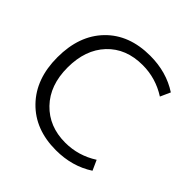

<svg xmlns="http://www.w3.org/2000/svg" viewBox="-192 -904 1078 1078"><g transform="rotate(45 347.5 -365.0)"><path d="M410 -673Q278 -673 199.5 -589.5Q121 -506 121 -365Q121 -224 201.5 -140.5Q282 -57 410 -57Q514 -57 603 -114L630 -54Q532 10 403 10Q238 10 139 -92Q40 -194 40 -365Q40 -538 138 -639Q236 -740 403 -740Q532 -740 630 -676L603 -616Q514 -673 410 -673Z"/></g></svg>

Font: M PLUS 1p
Style: Regular
Weight: 400
Version: Version 1.062